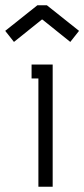

<svg xmlns="http://www.w3.org/2000/svg" viewBox="-75 -709 320 729"><path d="M84 -634.8 -22 -549.8 -55.2 -591.8 66.9 -689H103L225.1 -591.8L191.9 -549.8L85.9 -634.8ZM70.8 -411.1H44.9V-463.9H125V0H70.8Z"/></svg>

Font: Rawengulk
Style: Demibold
Weight: 600
Version: Version 0.92